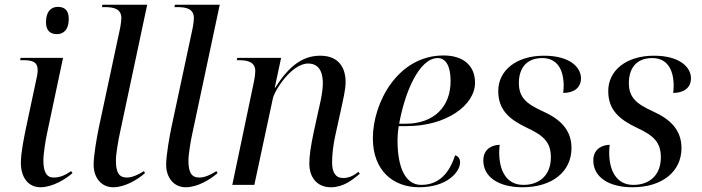

<svg xmlns="http://www.w3.org/2000/svg" viewBox="-20 -780 2962 810"><path d="M220 -636C244 -636 270 -650 270 -701C270 -739 250 -751 224 -751C194 -751 174 -730 174 -686C174 -650 193 -636 220 -636ZM151 10C201 10 257 -24 286 -50L280 -58C256 -42 235 -31 206 -31C176 -31 163 -55 163 -104C163 -131 173 -193 178 -215L246 -536H67L65 -526H78C115 -526 139 -520 139 -484C139 -477 138 -468 136 -458L90 -242C82 -203 68 -136 68 -93C68 -33 98 10 151 10Z M458 10C508 10 563 -24 592 -50L587 -58C562 -42 537 -31 515 -31C480 -31 469 -55 469 -104C469 -131 480 -193 485 -215L601 -760H412L410 -750H422C460 -750 492 -743 492 -703C492 -697 490 -677 486 -658L397 -242C389 -203 375 -126 375 -85C375 -33 405 10 458 10Z M764 10C814 10 869 -24 898 -50L893 -58C868 -42 843 -31 821 -31C786 -31 775 -55 775 -104C775 -131 786 -193 791 -215L907 -760H718L716 -750H728C766 -750 798 -743 798 -703C798 -697 796 -677 792 -658L703 -242C695 -203 681 -126 681 -85C681 -33 711 10 764 10Z M1376 10C1428 10 1466 -20 1498 -47L1492 -55C1470 -37 1449 -29 1428 -29C1395 -29 1381 -53 1381 -95C1381 -129 1386 -169 1394 -206L1420 -324C1427 -358 1438 -401 1438 -434C1438 -493 1410 -545 1331 -545C1254 -545 1197 -498 1141 -410H1139L1166 -536H981L979 -526H987C1025 -526 1057 -519 1057 -479C1057 -473 1055 -453 1051 -434L960 0H1053L1131 -364C1137 -396 1209 -512 1280 -512C1334 -512 1342 -462 1342 -429C1342 -387 1327 -330 1321 -303L1304 -225C1291 -164 1285 -122 1285 -90C1285 -32 1317 10 1376 10Z M1748 10C1868 10 1921 -56 1921 -95C1921 -111 1913 -121 1900 -125C1876 -51 1833 0 1757 0C1692 0 1657 -69 1657 -189C1657 -207 1659 -230 1662 -248H1697C1861 -248 1984 -335 1984 -431C1984 -503 1935 -546 1851 -546C1657 -546 1553 -345 1553 -197C1553 -58 1641 10 1748 10ZM1691 -258H1664C1687 -387 1747 -535 1827 -535C1861 -535 1881 -501 1881 -438C1881 -328 1809 -258 1691 -258Z M2184 10C2312 10 2391 -58 2391 -155C2391 -232 2344 -277 2271 -310C2201 -342 2169 -368 2169 -430C2169 -484 2194 -535 2268 -535C2333 -535 2358 -483 2358 -418C2358 -408 2357 -398 2356 -388C2399 -388 2431 -408 2431 -450C2431 -496 2384 -545 2275 -545C2157 -545 2082 -482 2082 -396C2082 -316 2129 -276 2203 -241C2276 -207 2304 -178 2304 -116C2304 -44 2259 0 2188 0C2116 0 2086 -61 2086 -137C2086 -147 2087 -158 2088 -169C2064 -169 2019 -157 2019 -103C2019 -33 2084 10 2184 10Z M2648 10C2776 10 2855 -58 2855 -155C2855 -232 2808 -277 2735 -310C2665 -342 2633 -368 2633 -430C2633 -484 2658 -535 2732 -535C2797 -535 2822 -483 2822 -418C2822 -408 2821 -398 2820 -388C2863 -388 2895 -408 2895 -450C2895 -496 2848 -545 2739 -545C2621 -545 2546 -482 2546 -396C2546 -316 2593 -276 2667 -241C2740 -207 2768 -178 2768 -116C2768 -44 2723 0 2652 0C2580 0 2550 -61 2550 -137C2550 -147 2551 -158 2552 -169C2528 -169 2483 -157 2483 -103C2483 -33 2548 10 2648 10Z"/></svg>

Font: Noto Serif Display
Style: Italic
Weight: 400
Italic angle: -12°
Designer: Monotype Design Team
Foundry: Monotype Imaging Inc.
Version: Version 2.009